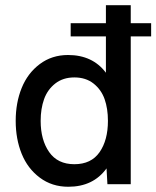

<svg xmlns="http://www.w3.org/2000/svg" viewBox="-20 -710 602 740"><path d="M562.5 -620.6V-569.8H483.9V0H394L390.6 -61Q339.4 9.8 243.2 9.8Q180.2 9.8 133.3 -25.4Q86.4 -60.5 63.5 -117.4Q40.5 -174.3 40.5 -244.1Q40.5 -314 63.5 -370.8Q86.4 -427.7 133.1 -462.9Q179.7 -498 242.2 -498Q336.9 -498 388.2 -429.7V-569.8H252.4V-620.6H388.2V-689.9H483.9V-620.6ZM266.6 -77.1Q331.5 -77.1 363.8 -123.5Q396 -169.9 396 -244.1Q396 -291.5 383.1 -328.1Q370.1 -364.7 340.3 -388.2Q310.5 -411.6 266.6 -411.6Q223.1 -411.6 193.1 -388.2Q163.1 -364.7 149.9 -327.9Q136.7 -291 136.7 -244.1Q136.7 -170.9 169.4 -124Q202.1 -77.1 266.6 -77.1Z"/></svg>

Font: HK Grotesk Medium
Style: Regular
Weight: 500
Designer: Alfredo Marco Pradil and Stefan Peev
Foundry: Hanken Design Co.
Version: Version 1.045;PS 001.045;hotconv 1.0.88;makeotf.lib2.5.64775